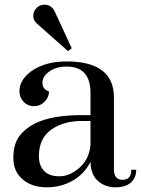

<svg xmlns="http://www.w3.org/2000/svg" viewBox="-20 -789 601 819"><path d="M366 -99Q341 -48 291 -19Q241 10 179 10Q117 10 77 -23.5Q37 -57 37 -115.5Q37 -174 62 -207.5Q87 -241 128 -262Q201 -298 329 -298H366V-393Q366 -505 264 -505Q219 -505 190 -484Q161 -463 161 -435.5Q161 -408 189 -399Q189 -374 170 -355Q151 -336 125 -336Q99 -336 81 -354.5Q63 -373 63 -400.5Q63 -428 79.5 -451.5Q96 -475 124 -492Q180 -527 264 -527Q466 -527 466 -373V-67Q466 -22 503 -22Q540 -22 540 -65H561Q561 -30 538 -10Q515 10 472 10Q429 10 398 -17Q367 -44 366 -99ZM366 -170V-273H329Q251 -273 198.5 -236Q146 -199 146 -123Q146 -83 168 -60Q190 -37 233.5 -37Q277 -37 318.5 -73Q360 -109 366 -170ZM139 -687Q122 -701 122 -721Q122 -741 136 -755Q150 -769 169 -769Q199 -769 213 -741L286 -583L270 -571Z"/></svg>

Font: Prata
Style: Regular
Weight: 400
Designer: Cyreal (www.cyreal.org)
Foundry: Cyreal (www.cyreal.org)
Version: Version 1.010